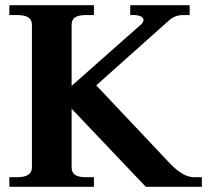

<svg xmlns="http://www.w3.org/2000/svg" viewBox="-20 -720 810 740"><path d="M758 -37V0H542L256 -301V-75Q256 -55 269.5 -46Q283 -37 311 -37H342V0H16V-37H46Q75 -37 89 -46.5Q103 -56 103 -75V-624Q103 -644 89 -653Q75 -662 46 -662H16V-700H342V-662H311Q283 -662 269.5 -653Q256 -644 256 -624V-389L525 -627Q533 -635 533 -643Q533 -652 522 -657Q511 -662 497 -662H482V-700H711V-662H686Q654 -662 631 -641L351 -391L636 -89Q686 -37 728 -37Z"/></svg>

Font: Taviraj DemiBold
Style: Regular
Weight: 600
Designer: Katatrad Team
Foundry: CadsonDemak
Version: Version 1.030